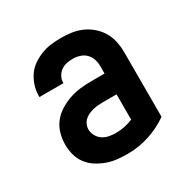

<svg xmlns="http://www.w3.org/2000/svg" viewBox="-128 -644 756 769"><g transform="rotate(-30 250.0 -260.0)"><path d="M251 8Q227 8 203 5.5Q179 3 156.5 -5Q134 -13 113.5 -26Q93 -39 78.5 -58Q64 -77 57.5 -100.5Q51 -124 51 -148Q51 -174 58 -199.5Q65 -225 81 -245.5Q97 -266 119.5 -280Q142 -294 166.5 -302.5Q191 -311 217 -314Q243 -317 269 -317H330V-351Q330 -368 325 -383.5Q320 -399 308.5 -410.5Q297 -422 281 -427Q265 -432 249 -432Q234 -432 220 -429Q206 -426 194 -417.5Q182 -409 175 -395.5Q168 -382 168 -368V-366H57V-371Q57 -394 64 -416.5Q71 -439 84 -458.5Q97 -478 116.5 -491.5Q136 -505 157.5 -513.5Q179 -522 202.5 -525Q226 -528 249 -528Q274 -528 298.5 -524.5Q323 -521 345.5 -511Q368 -501 387 -484.5Q406 -468 418.5 -446.5Q431 -425 436 -400.5Q441 -376 441 -351V-53Q400 -24 351 -8Q302 8 251 8ZM251 -88Q271 -88 291 -92Q311 -96 330 -104V-221H269Q257 -221 245.5 -220Q234 -219 222.5 -216.5Q211 -214 200 -209Q189 -204 180.5 -196.5Q172 -189 167 -178Q162 -167 162 -155Q162 -140 170 -125.5Q178 -111 191 -102.5Q204 -94 219.5 -91Q235 -88 251 -88Z"/></g></svg>

Font: Moesevka
Style: Bold
Weight: 700
Monospace: yes
Designer: Belleve Invis
Foundry: Belleve Invis
Version: Version 32.5.0; ttfautohint (v1.8.4)